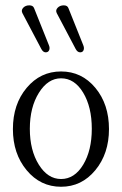

<svg xmlns="http://www.w3.org/2000/svg" viewBox="-20 -695 461 726"><path d="M152.8 -497.1Q143.1 -497.1 136.2 -509.8L64.9 -645Q59.1 -656.2 67.6 -665.5Q76.2 -674.8 90.8 -674.8Q105 -674.8 108.9 -664.1L165 -523.9Q169.4 -513.2 165.8 -505.1Q162.1 -497.1 152.8 -497.1ZM283.2 -497.1Q272.9 -497.1 266.1 -509.8L194.8 -645Q189 -656.2 197.8 -665.5Q206.5 -674.8 221.2 -674.8Q234.9 -674.8 238.8 -664.1L294.9 -523.9Q299.3 -513.2 295.9 -505.1Q292.5 -497.1 283.2 -497.1ZM210.9 11.2Q132.8 11.2 80.8 -51.3Q28.8 -113.8 28.8 -207Q28.8 -300.8 80.8 -362.8Q132.8 -424.8 210.9 -424.8Q289.1 -424.8 340.6 -362.8Q392.1 -300.8 392.1 -207Q392.1 -113.8 340.3 -51.3Q288.6 11.2 210.9 11.2ZM210.9 -18.1Q261.7 -18.1 294.4 -72Q327.1 -126 327.1 -208Q327.1 -290.5 294.4 -344.7Q261.7 -398.9 210.9 -398.9Q161.1 -398.9 127 -344Q92.8 -289.1 92.8 -208Q92.8 -127 126.7 -72.5Q160.6 -18.1 210.9 -18.1Z"/></svg>

Font: Junicode SmCond Light
Style: Regular
Weight: 300
Width: 4
Designer: Peter S. Baker
Version: Version 2.206